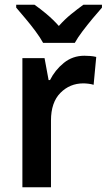

<svg xmlns="http://www.w3.org/2000/svg" viewBox="-20 -837 448 806"><path d="M334 -603Q345 -603 358.5 -602Q372 -601 384 -598L373 -481Q364 -484 351.5 -485.5Q339 -487 330 -487Q273 -487 233.5 -447Q194 -407 194 -331V-51H74V-593H167L184 -501H190Q211 -543 248 -573Q285 -603 334 -603ZM161 -657Q149 -679 129 -706Q109 -733 87 -759Q65 -785 48 -805V-817H125Q148 -801 175.5 -778Q203 -755 227 -728Q252 -756 278.5 -777.5Q305 -799 330 -817H408V-805Q391 -786 369 -759.5Q347 -733 326.5 -706Q306 -679 294 -657Z"/></svg>

Font: Noto Sans Tamil UI SemiCondensed SemiBold
Style: Regular
Weight: 600
Width: 4
Designer: Jelle Bosma - Monotype Design Team
Foundry: Monotype Imaging Inc.
Version: Version 2.004; ttfautohint (v1.8.4.7-5d5b)